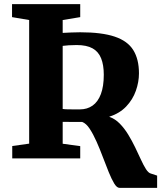

<svg xmlns="http://www.w3.org/2000/svg" viewBox="-20 -763 777 925"><path d="M555.5 142Q543 142 530.2 121Q517.5 100 503.8 66.2Q490 32.5 475.5 -6.2Q461 -45 445 -81Q429 -117 412 -142.8Q395 -168.5 376 -175.5Q365 -175.5 353 -175.5Q341 -175.5 328.8 -175.5Q316.5 -175.5 304.5 -175.8Q292.5 -176 282 -176V-70.5L366.5 -59V0H39V-59.5L120.5 -71V-666.5L38 -680.5V-743H366.5V-680.5L282 -666.5V-604.5Q302.5 -605.5 323 -606.5Q343.5 -607.5 366.5 -607.5Q470.5 -607.5 532.8 -586.5Q595 -565.5 622.2 -521.5Q649.5 -477.5 649.5 -409.5Q649.5 -368 634.5 -325.5Q619.5 -283 587.8 -249.8Q556 -216.5 506 -200.5Q534.5 -190.5 557 -167.5Q579.5 -144.5 597.8 -114.5Q616 -84.5 631.2 -53Q646.5 -21.5 659 6Q671.5 33.5 683.2 51.8Q695 70 706.5 73L737 83V142ZM365 -236Q400 -236 426 -254.2Q452 -272.5 466 -309.8Q480 -347 480 -403Q480 -450 467.2 -482Q454.5 -514 426 -530Q397.5 -546 349 -546Q328.5 -546 311.2 -544.8Q294 -543.5 282 -542V-238Q292 -236.5 308.5 -236.2Q325 -236 341.2 -236Q357.5 -236 365 -236Z"/></svg>

Font: Merriweather 28pt ExtraBold
Style: Regular
Weight: 800
Version: Version 2.100